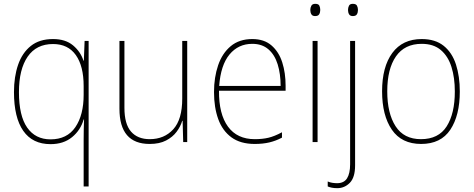

<svg xmlns="http://www.w3.org/2000/svg" viewBox="-20 -742 2477 1003"><path d="M417 -12Q417 -32 417.5 -63Q418 -94 419 -118H417Q401 -62 356.5 -25.5Q312 11 244 11Q150 11 101.5 -58.5Q53 -128 53 -261Q53 -341 74.5 -403.5Q96 -466 141 -502Q186 -538 257 -538Q322 -538 361.5 -505Q401 -472 416 -425H418L422 -528H443V232H417ZM244 -14Q330 -14 373.5 -77.5Q417 -141 417 -247V-292Q417 -397 376 -454.5Q335 -512 257 -512Q170 -512 124.5 -446Q79 -380 79 -261Q79 -137 122 -75.5Q165 -14 244 -14Z M958 -528V0H937L934 -111H932Q923 -81 902.5 -53.5Q882 -26 847.5 -8Q813 10 762 10Q604 10 604 -174V-528H630V-179Q630 -94 664.5 -54.5Q699 -15 762 -15Q838 -15 885 -66.5Q932 -118 932 -227V-528Z M1298 -538Q1360 -538 1398.5 -504.5Q1437 -471 1454.5 -416Q1472 -361 1472 -294V-268H1124Q1123 -146 1171 -80.5Q1219 -15 1311 -15Q1351 -15 1382.5 -22.5Q1414 -30 1453 -51V-23Q1421 -6 1387 2Q1353 10 1311 10Q1236 10 1189 -24.5Q1142 -59 1120 -120Q1098 -181 1098 -261Q1098 -338 1119.5 -401Q1141 -464 1185.5 -501Q1230 -538 1298 -538ZM1298 -513Q1225 -513 1179 -457.5Q1133 -402 1125 -293H1446Q1446 -356 1430.5 -406Q1415 -456 1382 -484.5Q1349 -513 1298 -513Z M1627 -722Q1644 -722 1648.5 -712Q1653 -702 1653 -690Q1653 -677 1647.5 -667.5Q1642 -658 1626 -658Q1612 -658 1606.5 -667.5Q1601 -677 1601 -690Q1601 -702 1606.5 -712Q1612 -722 1627 -722ZM1639 -528V0H1613V-528Z M1798 -690Q1798 -702 1803 -712Q1808 -722 1823 -722Q1840 -722 1845 -712Q1850 -702 1850 -690Q1850 -677 1844.5 -667.5Q1839 -658 1823 -658Q1809 -658 1803.5 -667.5Q1798 -677 1798 -690ZM1742 241Q1726 241 1713.5 238.5Q1701 236 1692 232V206Q1703 211 1716 213Q1729 215 1741 215Q1777 215 1793 189.5Q1809 164 1809 116V-528H1835V122Q1835 185 1807.5 213Q1780 241 1742 241Z M2382 -264Q2382 -139 2332.5 -64.5Q2283 10 2180 10Q2078 10 2027 -64.5Q1976 -139 1976 -265Q1976 -393 2029.5 -465.5Q2083 -538 2183 -538Q2254 -538 2298 -502.5Q2342 -467 2362 -405Q2382 -343 2382 -264ZM2003 -265Q2003 -150 2046.5 -82.5Q2090 -15 2179 -15Q2271 -15 2313.5 -82Q2356 -149 2356 -264Q2356 -336 2338.5 -392Q2321 -448 2283 -480.5Q2245 -513 2183 -513Q2094 -513 2048.5 -447.5Q2003 -382 2003 -265Z"/></svg>

Font: Noto Sans Bengali SemiCondensed Thin
Style: Regular
Weight: 100
Width: 4
Designer: Joana Ranito - Universal Thirst; Jelle Bosma - Monotype Design Team
Foundry: Universal Thirst ehf.
Version: Version 3.000; ttfautohint (v1.8.4.7-5d5b)